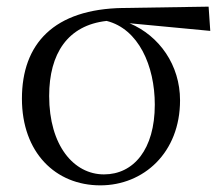

<svg xmlns="http://www.w3.org/2000/svg" viewBox="-20 -543 674 578"><path d="M282 15C412 15 522 -83 522 -241C522 -347 460 -435 370 -473L613 -450L608 -523L351 -519C142 -516 46 -411 46 -246C46 -84 147 15 282 15ZM301 -480C397 -456 446 -345 446 -228C446 -93 382 -18 293 -18C202 -18 128 -105 128 -254C128 -382 184 -467 301 -480Z"/></svg>

Font: Source Han Serif KR
Style: Regular
Weight: 400
Designer: Ryoko NISHIZUKA 西塚涼子 (kana & ideographs); Frank Grießhammer (Latin, Greek & Cyrillic); Wenlong ZHANG 张文龙 (bopomofo); San
Foundry: Adobe
Version: Version 2.001;hotconv 1.1.0;makeotfexe 2.6.0